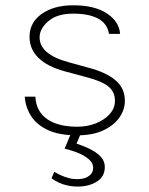

<svg xmlns="http://www.w3.org/2000/svg" viewBox="-20 -501 564 725"><path d="M272 10Q203 10 160.2 -10.2Q117.5 -30.5 96.8 -63.8Q76 -97 73.5 -136H113.5Q116.5 -80 158 -51.2Q199.5 -22.5 272 -22.5Q309 -22.5 341.2 -35Q373.5 -47.5 393.8 -69.8Q414 -92 414 -120Q414 -155.5 387.5 -175.8Q361 -196 303 -210.5L223.5 -232Q159 -249.5 125.2 -282.5Q91.5 -315.5 91.5 -362Q91.5 -416 137.5 -448.5Q183.5 -481 256 -481Q338 -481 384.2 -450Q430.5 -419 433.5 -373H391.5Q385 -412.5 350.2 -431Q315.5 -449.5 256 -449.5Q195.5 -449.5 162.5 -421Q129.5 -392.5 129.5 -360Q129.5 -295 241 -265.5L315.5 -245Q382.5 -227 417 -197.2Q451.5 -167.5 451.5 -120Q451.5 -86.5 430.5 -56.8Q409.5 -27 369.5 -8.5Q329.5 10 272 10ZM174.5 172 185 148Q225.5 171.5 258.2 174.8Q291 178 310.8 166.8Q330.5 155.5 331.5 136Q333 115 314.8 99.8Q296.5 84.5 270.8 74.8Q245 65 224 60.5L256 -16.5L293 -15.5L261.5 59L241 32.5Q282.5 44.5 313.5 58.8Q344.5 73 361 91.5Q377.5 110 375.5 135.5Q373.5 164 351.8 180.5Q330 197 298.2 201.8Q266.5 206.5 233.2 199Q200 191.5 174.5 172Z"/></svg>

Font: Karla ExtraLight
Style: Regular
Weight: 250
Designer: Jonathan Pinhorn
Version: Version 2.004;gftools[0.9.33]